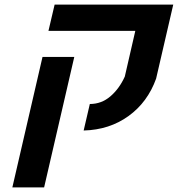

<svg xmlns="http://www.w3.org/2000/svg" viewBox="-20 -620 778 840"><path d="M373 -165Q424 -165 463 -198.5Q502 -232 526 -285L572 -485H192L219 -600H738L663 -276Q626 -173 542.5 -112.5Q459 -52 346 -49ZM305 -371 173 200H34L166 -371Z"/></svg>

Font: Miedinger
Style: Bold-Italic
Weight: 700
Italic angle: -13°
Version: Version 001.000